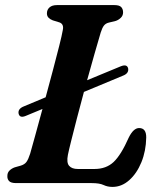

<svg xmlns="http://www.w3.org/2000/svg" viewBox="-20 -720 642 755"><path d="M53 -274Q50 -292.5 74.5 -302L159.5 -337.5Q174.5 -392.5 188.5 -445.5Q202.5 -498.5 213 -540Q223.5 -581.5 227 -602Q232 -625.5 213.5 -632L187.5 -640Q177 -644 170.8 -650.5Q164.5 -657 164.5 -667.5Q164.5 -682 174.8 -691Q185 -700 204.5 -700H429.5Q449.5 -700 456.8 -692Q464 -684 464 -671.5Q464 -659 455.5 -650.5Q447 -642 436 -638L407.5 -631Q395.5 -628 388.8 -619.5Q382 -611 376 -592Q366 -559 352 -509.5Q338 -460 322.5 -404.5L455.5 -459.5Q480 -469 484 -450.5Q487 -431 462.5 -422L310 -358.5Q295.5 -305 282.5 -254.8Q269.5 -204.5 260 -166.5Q250.5 -128.5 247 -111Q241 -80.5 251.8 -68Q262.5 -55.5 286 -55.5H351.5Q397.5 -55.5 426.8 -83Q456 -110.5 486.5 -179.5Q505 -216.5 527 -216.5Q555.5 -216.5 555 -179Q554 -126 536 -82Q518 -38 488.2 -11.5Q458.5 15 422 15Q403 15 387.2 7.5Q371.5 0 340.5 0H43.5Q23 0 15.5 -8.2Q8 -16.5 9 -29Q9 -41 17.2 -49.2Q25.5 -57.5 38 -62L61 -68.5Q76.5 -73 84 -83.2Q91.5 -93.5 98.5 -115.5Q105.5 -140 118.5 -187.2Q131.5 -234.5 147 -291.5L80.5 -264Q57 -254.5 53 -274Z"/></svg>

Font: Fraunces 9pt S050 SemiBold
Style: Italic
Weight: 600
Italic angle: -16°
Version: Version 1.000; ttfautohint (v1.8.3)